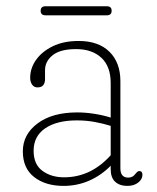

<svg xmlns="http://www.w3.org/2000/svg" viewBox="-20 -584 501 614"><path d="M53 -100Q53 -154 100 -189.2Q147 -224.5 227 -224.5Q253.5 -224.5 282 -220Q310.5 -215.5 334 -208V-318.5Q334 -371.5 304.2 -399.2Q274.5 -427 223 -427Q173 -427 148.5 -407.5Q124 -388 124 -359.5V-331.5Q124 -304.5 100 -304.5Q89 -304.5 82.8 -313.2Q76.5 -322 76.5 -335Q76.5 -366 95.5 -392.8Q114.5 -419.5 149 -436.2Q183.5 -453 231.5 -453Q295 -453 330 -418.5Q365 -384 365 -324.5V-46Q365 -16 390 -16Q404.5 -16 412.5 -27.5Q415.5 -31 418.5 -34Q421.5 -37 425.5 -37Q435.5 -37 435.5 -25Q435.5 -11 422 -0.2Q408.5 10.5 387.5 10.5Q362.5 10.5 348.2 -2.8Q334 -16 334 -43V-54Q303.5 -23 265 -6.2Q226.5 10.5 183.5 10.5Q125.5 10.5 89.2 -17.8Q53 -46 53 -100ZM87.5 -102Q87.5 -58.5 115.5 -37.8Q143.5 -17 185 -17Q270.5 -17 334 -87.5V-181.5Q310 -189 282.8 -194Q255.5 -199 225.5 -199Q162 -199 124.8 -173.8Q87.5 -148.5 87.5 -102ZM110 -549.5Q110 -564 126 -564H321.5Q337 -564 337 -549.5Q337 -535 321.5 -535H126Q110 -535 110 -549.5Z"/></svg>

Font: Fraunces 72pt S100 Thin
Style: Regular
Weight: 100
Version: Version 1.000; ttfautohint (v1.8.3)